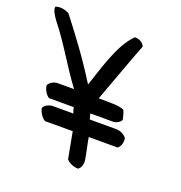

<svg xmlns="http://www.w3.org/2000/svg" viewBox="-175 -704 798 845"><g transform="rotate(20 224.0 -282.0)"><path d="M365 -564C330 -475 295 -374 261 -284C286 -284 310 -284 335 -283C350 -282 366 -280 380 -274C386 -260 390 -246 393 -231C387 -219 371 -208 350 -209H250L249 -208C251 -200 254 -191 256 -183H380C400 -183 420 -172 429 -159C433 -137 425 -117 413 -109H278C284 -72 292 -44 297 -11C301 11 294 30 281 38C259 38 236 27 226 14C219 -24 209 -77 203 -109H73C59 -117 44 -137 40 -159C46 -172 64 -183 85 -183H179C175 -193 173 -199 171 -210H55C41 -219 28 -238 26 -260C32 -273 49 -285 70 -285H145C81 -371 35 -458 -33 -543C-48 -564 -60 -585 -56 -598C-34 -606 -10 -600 8 -590C76 -502 134 -425 196 -325C221 -396 256 -532 319 -591C335 -592 358 -583 365 -564Z"/></g></svg>

Font: Snowfall
Style: RevObl
Weight: 400
Designer: Jasper
Foundry: Cannot Into Space Fonts
Version: Version 0.9